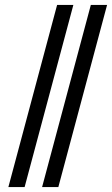

<svg xmlns="http://www.w3.org/2000/svg" viewBox="-20 -760 455 780"><path d="M415 -740H349L151 0H217ZM278 -740H212L14 0H80Z"/></svg>

Font: STIXGeneral
Style: Bold Italic
Weight: 700
Italic angle: -16.33°
Designer: MicroPress Inc., with final additions and corrections provided by Coen Hoffman, Elsevier (retired)
Version: Version 1.1.0